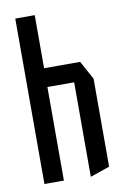

<svg xmlns="http://www.w3.org/2000/svg" viewBox="-85 -799 563 855"><g transform="rotate(-10 196.0 -372.0)"><path d="M46 0V-748H134V0ZM255 4V-423H343V-26L256 4ZM134 -423V-508H297L343 -424V-423Z"/></g></svg>

Font: Foldit
Style: Regular
Weight: 400
Version: Version 1.003